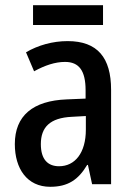

<svg xmlns="http://www.w3.org/2000/svg" viewBox="-20 -801 514 738"><path d="M376 -781H107V-705H376ZM240 -643C182 -643 126 -627 80 -600L111 -527C153 -550 192 -563 230 -563C284 -563 309 -529 309 -454V-422L237 -419C106 -414 37 -356 37 -247C37 -153 84 -83 173 -83C241 -83 281 -110 315 -167H318L334 -93H407V-456C407 -579 355 -643 240 -643ZM256 -352 310 -355V-303C310 -213 268 -162 207 -162C164 -162 137 -188 137 -247C137 -312 172 -348 256 -352Z"/></svg>

Font: Noto Sans Kannada UI Condensed Medium
Style: Regular
Weight: 500
Width: 3
Designer: Jelle Bosma - Monotype Design Team
Foundry: Monotype Imaging Inc.
Version: Version 2.005